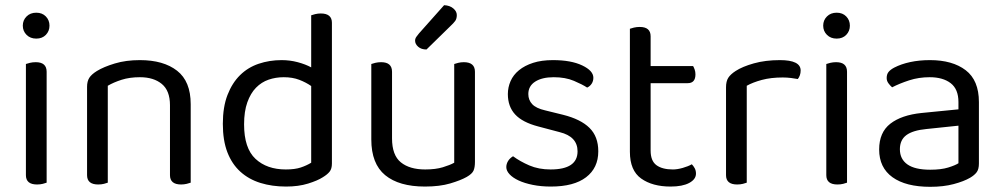

<svg xmlns="http://www.w3.org/2000/svg" viewBox="-20 -707 3869 741"><path d="M160 -2Q155 0 145 2.5Q135 5 123 5Q80 5 80 -31V-460Q85 -462 95.5 -464.5Q106 -467 118 -467Q160 -467 160 -430ZM68 -608Q68 -629 82.5 -643.5Q97 -658 120 -658Q143 -658 157 -643.5Q171 -629 171 -608Q171 -587 157 -572.5Q143 -558 120 -558Q97 -558 82.5 -572.5Q68 -587 68 -608Z M636 -301Q636 -357 604.5 -383Q573 -409 520 -409Q480 -409 449 -399Q418 -389 396 -376V-2Q391 0 381 2.5Q371 5 359 5Q316 5 316 -31V-372Q316 -393 324.5 -406.5Q333 -420 354 -433Q380 -449 423 -462Q466 -475 520 -475Q611 -475 663.5 -434Q716 -393 716 -305V-2Q711 0 700.5 2.5Q690 5 679 5Q636 5 636 -31V-301Z M1261 -76Q1261 -56 1252.5 -45Q1244 -34 1226 -23Q1206 -10 1169 1.5Q1132 13 1084 13Q1030 13 985 -1Q940 -15 907.5 -44.5Q875 -74 857.5 -119.5Q840 -165 840 -229Q840 -294 858 -340.5Q876 -387 906.5 -417Q937 -447 978.5 -461Q1020 -475 1067 -475Q1099 -475 1129 -467Q1159 -459 1181 -447V-648Q1186 -650 1196.5 -652.5Q1207 -655 1218 -655Q1261 -655 1261 -619ZM1181 -375Q1161 -389 1135 -399Q1109 -409 1075 -409Q1044 -409 1016.5 -399.5Q989 -390 968 -368.5Q947 -347 934.5 -312Q922 -277 922 -227Q922 -135 966 -94Q1010 -53 1083 -53Q1118 -53 1140.5 -60.5Q1163 -68 1181 -79Z M1413 -460Q1418 -462 1428.5 -464.5Q1439 -467 1451 -467Q1493 -467 1493 -430V-173Q1493 -108 1527 -80.5Q1561 -53 1621 -53Q1661 -53 1689 -61.5Q1717 -70 1733 -79V-460Q1738 -462 1748.5 -464.5Q1759 -467 1770 -467Q1813 -467 1813 -430V-82Q1813 -61 1807.5 -48.5Q1802 -36 1781 -24Q1758 -11 1717.5 1Q1677 13 1620 13Q1520 13 1466.5 -31Q1413 -75 1413 -169ZM1694 -687Q1716 -686 1729.5 -674.5Q1743 -663 1743 -649Q1743 -635 1737 -626.5Q1731 -618 1717 -605L1626 -516Q1606 -516 1594 -526.5Q1582 -537 1582 -550Q1582 -558 1587 -565Q1592 -572 1597 -578Z M2289 -123Q2289 -59 2242 -23Q2195 13 2106 13Q2068 13 2036 6.5Q2004 0 1981.5 -10.5Q1959 -21 1946.5 -34.5Q1934 -48 1934 -62Q1934 -74 1940.5 -85Q1947 -96 1960 -104Q1987 -84 2023 -68.5Q2059 -53 2105 -53Q2209 -53 2209 -123Q2209 -180 2140 -197L2057 -219Q1996 -235 1968 -265.5Q1940 -296 1940 -344Q1940 -370 1950.5 -394Q1961 -418 1983 -436Q2005 -454 2037.5 -464.5Q2070 -475 2114 -475Q2184 -475 2227 -454.5Q2270 -434 2270 -407Q2270 -394 2263.5 -384Q2257 -374 2246 -369Q2228 -381 2195 -395Q2162 -409 2117 -409Q2072 -409 2045.5 -392Q2019 -375 2019 -344Q2019 -321 2034 -305Q2049 -289 2084 -281L2153 -264Q2221 -247 2255 -213.5Q2289 -180 2289 -123Z M2568 13Q2498 13 2454.5 -18Q2411 -49 2411 -121V-596Q2416 -598 2426.5 -600.5Q2437 -603 2449 -603Q2491 -603 2491 -567V-452H2655Q2658 -447 2661 -438.5Q2664 -430 2664 -420Q2664 -386 2634 -386H2491V-126Q2491 -86 2513.5 -69.5Q2536 -53 2577 -53Q2594 -53 2615 -59Q2636 -65 2650 -73Q2656 -67 2661 -58Q2666 -49 2666 -37Q2666 -15 2640 -1Q2614 13 2568 13Z M2862 -2Q2857 0 2847 2.5Q2837 5 2825 5Q2782 5 2782 -31V-370Q2782 -393 2790.5 -406.5Q2799 -420 2819 -433Q2845 -450 2889.5 -462.5Q2934 -475 2990 -475Q3070 -475 3070 -435Q3070 -425 3067 -416.5Q3064 -408 3059 -402Q3049 -404 3033 -406Q3017 -408 3001 -408Q2955 -408 2920 -398.5Q2885 -389 2862 -376Z M3249 -2Q3244 0 3234 2.5Q3224 5 3212 5Q3169 5 3169 -31V-460Q3174 -462 3184.5 -464.5Q3195 -467 3207 -467Q3249 -467 3249 -430ZM3157 -608Q3157 -629 3171.5 -643.5Q3186 -658 3209 -658Q3232 -658 3246 -643.5Q3260 -629 3260 -608Q3260 -587 3246 -572.5Q3232 -558 3209 -558Q3186 -558 3171.5 -572.5Q3157 -587 3157 -608Z M3570 -52Q3612 -52 3639.5 -60.5Q3667 -69 3679 -77V-222L3555 -209Q3503 -204 3478 -185.5Q3453 -167 3453 -131Q3453 -93 3482 -72.5Q3511 -52 3570 -52ZM3569 -475Q3656 -475 3707 -436Q3758 -397 3758 -313V-76Q3758 -54 3749.5 -42.5Q3741 -31 3724 -21Q3700 -7 3660.5 3.5Q3621 14 3570 14Q3476 14 3424.5 -23Q3373 -60 3373 -130Q3373 -196 3416 -229.5Q3459 -263 3537 -271L3679 -285V-313Q3679 -363 3649 -386Q3619 -409 3568 -409Q3526 -409 3489 -397Q3452 -385 3423 -370Q3415 -377 3408.5 -386Q3402 -395 3402 -406Q3402 -420 3409 -429Q3416 -438 3431 -446Q3458 -460 3493 -467.5Q3528 -475 3569 -475Z"/></svg>

Font: Baloo Thambi 2
Style: Regular
Weight: 400
Designer: Aadarsh Rajan and Ek Type
Foundry: Ek Type
Version: Version 1.640;hotconv 1.0.111;makeotfexe 2.5.65597; ttfautoh